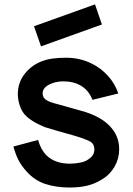

<svg xmlns="http://www.w3.org/2000/svg" viewBox="-20 -842 606 878"><path d="M167.5 -630 135.5 -722 414.5 -822 446 -730ZM403 -385.5Q385.5 -429 351 -449.5Q316.5 -470 270 -470Q232.5 -470 203.5 -454.5Q175 -439.5 175 -415.5Q175 -405 179 -397.8Q183 -390.5 191.5 -384.8Q200 -379 213 -374.5Q226 -370 244 -365.5L351 -335.5Q391.5 -324.5 423.8 -308Q456 -291.5 478.5 -269.2Q501 -247 513 -219.8Q525 -192.5 525 -159.5Q525 -138.5 519.8 -118.5Q514.5 -98.5 504.2 -80.5Q494 -62.5 479.5 -47.5Q465 -32.5 447 -22Q413.5 -1 378 7.2Q342.5 15.5 298 15.5Q235.5 15.5 186.5 -1Q137.5 -17.5 102 -57.5Q77 -84.5 63.5 -112Q50 -139.5 41.5 -172L154 -202Q167 -158 190.5 -133.5Q230.5 -93.5 300 -93.5Q323 -93.5 347.5 -98.5Q372.5 -103.5 385.5 -114.5Q411.5 -131 411.5 -158.5Q411.5 -185 390 -196Q379 -201.5 362.2 -207.8Q345.5 -214 322 -221L240.5 -244L185.5 -260.5Q118.5 -288 91.5 -320Q84 -329 78.5 -340Q73 -351 69.2 -363Q65.5 -375 63.5 -387.5Q61.5 -400 61.5 -411.5Q61.5 -461 89 -499Q117 -537.5 160.5 -557.5Q189.5 -570 218.2 -574Q247 -578 282.5 -578Q347 -578 402 -550Q422 -540 440.5 -525.8Q459 -511.5 474.5 -494.2Q490 -477 501.8 -456.8Q513.5 -436.5 521 -414.5Z"/></svg>

Font: Russisch Sans
Style: Bold
Weight: 700
Designer: Michael Sharanda (font) & Cristiano Sobral (main changes)
Foundry: Michael Sharanda
Version: Version 2.00;September 8, 2020;FontCreator 13.0.0.2681 64-bi